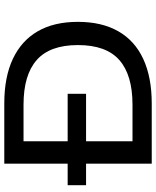

<svg xmlns="http://www.w3.org/2000/svg" viewBox="66 -812 745 918"><g transform="rotate(-90 439.0 -352.5)"><path d="M116 0V-705H404Q530 -705 617 -664Q704 -623 749 -545Q794 -467 794 -353Q794 -239 749 -160Q704 -81 616.5 -40.5Q529 0 404 0ZM223 -92H398Q540 -92 611.5 -155Q683 -218 683 -353Q683 -487 611.5 -550Q540 -613 398 -613H223ZM13 -314V-402H450V-314Z"/></g></svg>

Font: Nunito Sans 7pt SemiExpanded Medium
Style: Regular
Weight: 500
Width: 6
Designer: Vernon Adams
Foundry: Vernon Adams
Version: Version 3.101;gftools[0.9.27]